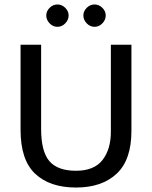

<svg xmlns="http://www.w3.org/2000/svg" viewBox="-20 -830 680 859"><path d="M72 -630H164V-253Q164 -152 201 -109Q238 -66 320 -66Q401 -66 438.5 -114Q476 -162 476 -241V-630H568V-244Q568 -115 502 -53Q436 9 320 9Q203 9 137.5 -52.5Q72 -114 72 -249ZM187 -761Q187 -780 202 -795Q217 -810 237 -810Q257 -810 272 -795Q287 -780 287 -761Q287 -741 272 -725.5Q257 -710 237 -710Q217 -710 202 -725.5Q187 -741 187 -761ZM353 -761Q353 -780 368 -795Q383 -810 403 -810Q423 -810 438 -795Q453 -780 453 -761Q453 -741 438 -725.5Q423 -710 403 -710Q383 -710 368 -725.5Q353 -741 353 -761Z"/></svg>

Font: Ek Mukta
Style: Regular
Weight: 400
Designer: Girish Dalvi and Yashodeep Gholap
Foundry: Ek Type
Version: Version 2.538;PS 1.001;hotconv 16.6.51;makeotf.lib2.5.65220;